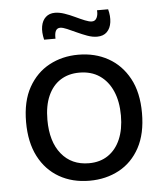

<svg xmlns="http://www.w3.org/2000/svg" viewBox="-52 -764 706 824"><g transform="rotate(-5 300.5 -352.5)"><path d="M301 13Q227 13 170.5 -19.5Q114 -52 82.5 -113Q51 -174 51 -261Q51 -351 84.5 -410.5Q118 -470 174 -500Q230 -530 299 -530Q371 -530 427.5 -498.5Q484 -467 517 -406.5Q550 -346 550 -257Q550 -168 517.5 -108Q485 -48 428.5 -17.5Q372 13 301 13ZM305 -62Q353 -62 387.5 -85.5Q422 -109 440.5 -152Q459 -195 459 -254Q459 -315 439.5 -359.5Q420 -404 384 -428.5Q348 -453 297 -453Q250 -453 215.5 -431Q181 -409 162 -366.5Q143 -324 143 -263Q143 -169 186.5 -115.5Q230 -62 305 -62ZM387 -600Q367 -600 345 -608Q323 -616 301.5 -626Q280 -636 261.5 -644Q243 -652 232 -652Q219 -652 213 -641Q207 -630 208 -607H159Q151 -640 155.5 -665Q160 -690 175.5 -704Q191 -718 215 -718Q234 -718 256 -710.5Q278 -703 300 -692.5Q322 -682 340.5 -674.5Q359 -667 370 -667Q385 -667 391.5 -681Q398 -695 396 -713H444Q452 -683 448.5 -657Q445 -631 429.5 -615.5Q414 -600 387 -600Z"/></g></svg>

Font: Bricolage Grotesque
Style: Regular
Weight: 400
Designer: Mathieu Triay
Foundry: Atelier Triay
Version: Version 1.001;gftools[0.9.33.dev8+g029e19f]